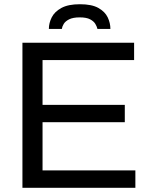

<svg xmlns="http://www.w3.org/2000/svg" viewBox="-20 -888 717 908"><path d="M86.1 0V-686H614.2V-603.9H181.2V-392.2H570.2V-310.2H181.2V-82.1H620.2V0ZM211.1 -751.2Q211.1 -779 224.6 -805.8Q238 -832.6 270.2 -850.3Q302.4 -868 358 -868Q414.2 -868 445.4 -850.3Q476.7 -832.6 489.4 -805.8Q502.1 -779 502.1 -751.2H440.8Q438.4 -762.2 430.9 -774.9Q423.4 -787.5 406.2 -796.6Q389.1 -805.8 357.1 -805.8Q325.1 -805.8 307 -796.6Q288.9 -787.5 281.4 -774.9Q273.8 -762.2 272.4 -751.2Z"/></svg>

Font: Archivo SemiBold
Style: Regular
Weight: 600
Designer: Hector Gatti
Foundry: Omnibus-Type
Version: Version 2.001